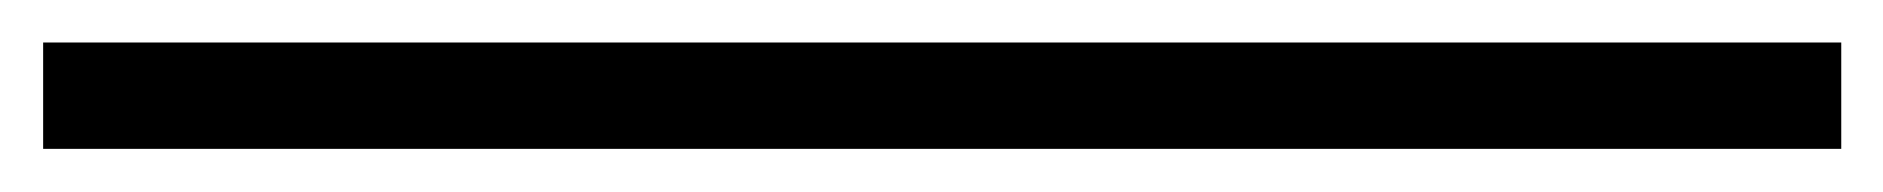

<svg xmlns="http://www.w3.org/2000/svg" viewBox="-20 78 873 89"><path d="M0 147V97.7H833.5V147Z"/></svg>

Font: Elstob Medium
Style: Regular
Weight: 500
Designer: Peter S. Baker
Version: Version 1.015